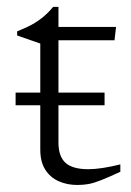

<svg xmlns="http://www.w3.org/2000/svg" viewBox="-20 -533 382 560"><path d="M25.5 -226V-263H285V-226ZM150.5 -117Q150.5 -77 171 -58.2Q191.5 -39.5 237.5 -39.5Q256 -39.5 279.2 -43Q302.5 -46.5 331 -53.5V-32Q296.5 -16 275 -7.5Q253.5 1 238 3.8Q222.5 6.5 205.5 6.5Q175.5 6.5 151 -4.5Q126.5 -15.5 112 -38.2Q97.5 -61 97.5 -96V-406L30 -429.5V-441.5Q45 -447.5 57.8 -453.5Q70.5 -459.5 81.2 -466Q92 -472.5 101.2 -479.8Q110.5 -487 118.8 -495.2Q127 -503.5 135 -513H150.5V-438.5ZM122.5 -415.5 123 -454.5H318.5L314 -415.5Z"/></svg>

Font: Newsreader 14pt Light
Style: Regular
Weight: 300
Designer: Hugues Gentile
Foundry: Production Type
Version: Version 1.003